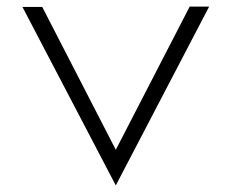

<svg xmlns="http://www.w3.org/2000/svg" viewBox="-20 -554 701 582"><path d="M331 -100 555 -534H614L331 8L48 -533H108Z"/></svg>

Font: LuenTai2017
Style: Regular
Weight: 400
Designer: LuenTai
Foundry: Microsoft Corpration
Version: Version 1.00 November 27, 2016, initial release